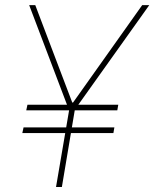

<svg xmlns="http://www.w3.org/2000/svg" viewBox="-20 -748 617 768"><path d="M121.1 -727.5 278.3 -313.5H253.9L96.7 -727.5ZM254.9 -313.5 548.8 -727.5H577.1L282.2 -313.5ZM284.2 -337.9 227.5 0H204.1L261.7 -337.9ZM453.1 -329.1 449.2 -306.6H85L89.8 -329.1ZM437.5 -238.3 433.6 -215.8H69.3L74.2 -238.3Z"/></svg>

Font: Inter Tight Thin
Style: Italic
Weight: 250
Italic angle: -9.39999°
Designer: Rasmus Andersson
Foundry: rsms
Version: Version 3.004